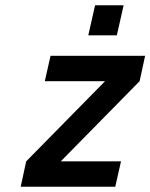

<svg xmlns="http://www.w3.org/2000/svg" viewBox="-20 -713 574 733"><path d="M173 -500H534L513 -403L212 -97H442L420 0H59L80 -97L381 -403H151ZM343 -693H452L426 -578H317Z"/></svg>

Font: Panefresco 750wt
Style: Italic
Weight: 750
Foundry: Campivisivi & Chank Co
Version: Version 1.000